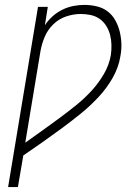

<svg xmlns="http://www.w3.org/2000/svg" viewBox="-20 -763 540 783"><path d="M13 0 135 -735H175L163 -660Q176 -680 194.5 -696.5Q213 -713 234.5 -723.5Q256 -734 279 -738.5Q302 -743 324 -743Q350 -743 375 -737Q400 -731 419 -716.5Q438 -702 450 -680.5Q462 -659 468 -635Q474 -611 475 -585.5Q476 -560 471 -534Q464 -489 440 -446.5Q416 -404 382.5 -368Q349 -332 311 -301Q273 -270 233.5 -241Q194 -212 154.5 -184Q115 -156 75 -129L53 0ZM83 -181Q118 -206 153 -231Q188 -256 222.5 -281.5Q257 -307 290.5 -334Q324 -361 353 -392.5Q382 -424 403.5 -461Q425 -498 432 -538Q435 -559 434.5 -580Q434 -601 429 -620.5Q424 -640 413.5 -657Q403 -674 387 -685.5Q371 -697 351 -701.5Q331 -706 309 -706Q280 -706 250 -696Q220 -686 197 -663.5Q174 -641 162 -612Q150 -583 145 -554Z"/></svg>

Font: Iosevka SS04 Extralight
Style: Italic
Weight: 200
Italic angle: -9°
Monospace: yes
Designer: Belleve Invis
Foundry: Belleve Invis
Version: Version 19.0.0; ttfautohint (v1.8.4)